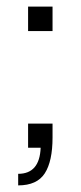

<svg xmlns="http://www.w3.org/2000/svg" viewBox="-20 -447 244 581"><path d="M139 -353H65V-427H139ZM35 114V79Q100 79 103 0H65V-73H139V-31Q139 41 115.5 77.5Q92 114 35 114Z"/></svg>

Font: Tanohe Sans Light
Style: Regular
Weight: 300
Designer: Village Type and Design LLC & Cristiano Sobral
Foundry: Cooper Hewitt Smithsonian Design Museum
Version: Version 1.00;September 29, 2021;FontCreator 13.0.0.2655 64-b